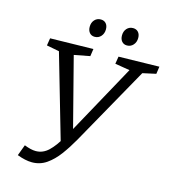

<svg xmlns="http://www.w3.org/2000/svg" viewBox="-127 -974 973 1089"><g transform="rotate(15 360.0 -429.0)"><path d="M73.9 -5.6 98 -69.9Q117.7 -62.2 134.2 -58.2Q150.7 -54.2 165.4 -54.2Q207.4 -54.2 240.3 -85.5Q273.3 -116.8 303.3 -170.8L291.2 -135L142.9 -648.2L159.9 -632.8L72.3 -649.5L79.3 -693L332.2 -698L325.8 -654.5L216.2 -633.5L228.6 -654.6L340.8 -219.6L330.4 -215.6L569.5 -650.9L573.2 -633.2L474 -649.5L481 -693L719.7 -698L713.4 -654.5L619.1 -633.8L642.8 -650.5L377.5 -177.3Q348.8 -126.6 316.6 -83.1Q284.4 -39.6 246.4 -13.3Q208.4 13 161 13Q141.7 13 119.6 8.2Q97.6 3.4 73.9 -5.6ZM321 -766.6Q301.6 -766.6 290.4 -779.8Q279.2 -793 279.2 -814.4Q279.2 -839.2 293.4 -855Q307.6 -870.9 330 -870.9Q349.4 -870.9 360.8 -858.2Q372.1 -845.5 372.1 -823.8Q372.1 -799.4 357.6 -783Q343 -766.6 321 -766.6ZM510.4 -766.6Q491.1 -766.6 479.9 -779.8Q468.7 -793 468.7 -814.4Q468.7 -839.2 482.9 -855Q497.1 -870.9 519.5 -870.9Q538.8 -870.9 550.2 -858.2Q561.6 -845.5 561.6 -823.8Q561.6 -799.4 547 -783Q532.5 -766.6 510.4 -766.6Z"/></g></svg>

Font: Bitter Thin
Style: Italic
Weight: 100
Italic angle: -9°
Designer: Sol Matas, and Bitter project Authors
Foundry: Sol Matas
Version: Version 2.002